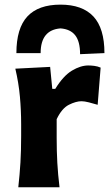

<svg xmlns="http://www.w3.org/2000/svg" viewBox="-20 -788 462 808"><path d="M57 0Q63 -53.5 66 -103.8Q69 -154 69 -216V-266Q69 -323 63.8 -381.2Q58.5 -439.5 44.5 -499L191 -506.5L200 -414H212.5Q246.5 -469 282.8 -490.8Q319 -512.5 351.5 -512.5Q362.5 -512.5 376.8 -510.8Q391 -509 403.5 -503.5L391 -347Q373 -352.5 354.2 -357.2Q335.5 -362 323 -362Q300 -362 270.2 -347.2Q240.5 -332.5 218.5 -286.5V-208Q218.5 -152 221.2 -102.8Q224 -53.5 230.5 0ZM317 -560Q317 -613.5 296.5 -639.5Q276 -665.5 234.5 -668.5Q151 -662 151 -564.5H49Q49 -669 95.2 -718.8Q141.5 -768.5 234.5 -768.5Q326.5 -768.5 373 -718.8Q419.5 -669 419.5 -564.5Z"/></svg>

Font: Commissioner Flair
Style: Bold
Weight: 700
Designer: Kostas Bartsokas
Foundry: Kostas Bartsokas
Version: Version 1.000; ttfautohint (v1.8.3)